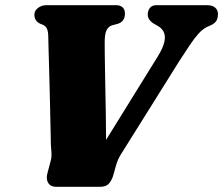

<svg xmlns="http://www.w3.org/2000/svg" viewBox="-20 -720 860 740"><path d="M549.5 -664Q549.5 -680 558.2 -690Q567 -700 582 -700H778.5Q799 -700 809.5 -690.5Q820 -681 820 -666.5Q820 -649.5 813.5 -639.2Q807 -629 791 -622L778.5 -616.5Q761 -608 745 -590.2Q729 -572.5 711.2 -545.8Q693.5 -519 670 -483L450 -131.5Q441 -118 435.8 -106.2Q430.5 -94.5 426.5 -80L416.5 -44.5Q411.5 -26.5 400.5 -13.2Q389.5 0 366 0H196Q175 0 165.8 -15Q156.5 -30 163 -53L175.5 -100.5Q179.5 -114 178.2 -133.2Q177 -152.5 176 -164Q176 -174 175.5 -196.8Q175 -219.5 174.2 -250.8Q173.5 -282 172.8 -318.5Q172 -355 171 -392.8Q170 -430.5 169 -466Q168 -501.5 167.2 -531Q166.5 -560.5 166 -580.5Q165.5 -599 161 -609.2Q156.5 -619.5 145 -624.5L134 -629Q124.5 -633.5 118.5 -642.2Q112.5 -651 112.5 -663.5Q112.5 -678.5 126.2 -689.2Q140 -700 158.5 -700H427.5Q443.5 -700 452.5 -691.8Q461.5 -683.5 461.5 -668Q461.5 -651.5 454.2 -641.8Q447 -632 433 -628L414 -623Q398.5 -619 390.8 -603.8Q383 -588.5 383.5 -552.5Q383.5 -538 383.8 -511Q384 -484 384.8 -448Q385.5 -412 386.2 -369.5Q387 -327 387.8 -280.8Q388.5 -234.5 388.8 -187.2Q389 -140 389 -95L319.5 -69L587.5 -501.5Q608.5 -535.5 613.5 -558.5Q618.5 -581.5 611 -596.8Q603.5 -612 586 -621.5L572.5 -629Q549.5 -643.5 549.5 -664Z"/></svg>

Font: Fraunces
Style: Italic
Weight: 900
Italic angle: -16°
Version: Version 1.000;[0bf87f6ff]